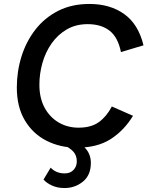

<svg xmlns="http://www.w3.org/2000/svg" viewBox="-20 -735 745 970"><path d="M369 11Q284 11 215 -24Q146 -59 105.5 -127Q65 -195 65 -293Q65 -374 88.5 -449.5Q112 -525 158.5 -585Q205 -645 273.5 -680Q342 -715 432 -715Q536 -715 607.5 -664Q679 -613 705 -506L591 -472Q576 -547 533.5 -580Q491 -613 423 -613Q363 -613 317.5 -586.5Q272 -560 241 -516Q210 -472 194.5 -417.5Q179 -363 179 -307Q179 -240 205 -191.5Q231 -143 276 -116.5Q321 -90 377 -90Q441 -90 480 -118.5Q519 -147 545 -197L652 -150Q607 -76 539.5 -32.5Q472 11 369 11ZM295 -6 341 -29Q388 -13 413.5 16.5Q439 46 439 88Q439 150 399 182.5Q359 215 306 215Q270 215 242 202Q214 189 200 172L236 112Q263 141 307 141Q335 141 351.5 123.5Q368 106 368 80Q368 50 350 30.5Q332 11 295 -6Z"/></svg>

Font: Prodigy Sans Medium
Style: Italic
Weight: 500
Italic angle: -13°
Designer: Wei Huang
Foundry: Wei Huang
Version: Version 1.003; ttfautohint (v1.8.3)